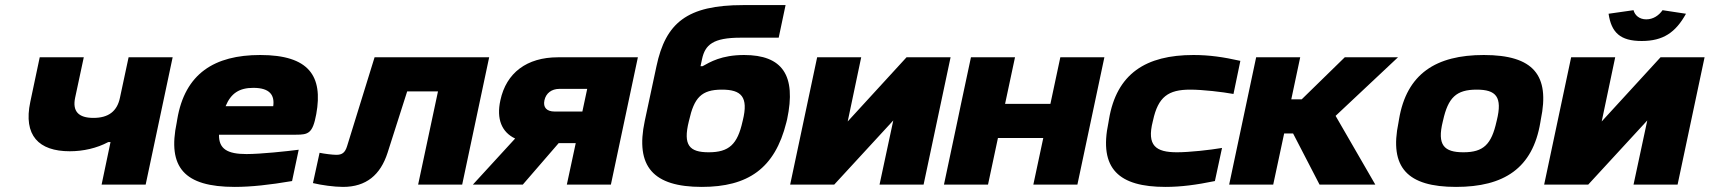

<svg xmlns="http://www.w3.org/2000/svg" viewBox="-20 -725 6714 754"><path d="M552 0 658 -500H485L451 -341C440 -288 406 -262 347 -262C288 -262 264 -288 275 -341L309 -500H136L99 -325C71 -193 132 -131 254 -131C307 -131 360 -143 405 -167H414L379 0Z M1222 -277C1249 -426 1194 -509 1002 -509C822 -509 706 -436 676 -256L674 -244C637 -68 703 9 902 9C966 9 1039 1 1127 -14L1153 -137C1107 -131 1004 -120 948 -120C873 -120 839 -140 840 -196H1142C1191 -196 1208 -201 1222 -277ZM866 -308C887 -359 920 -380 975 -380C1040 -380 1059 -351 1053 -308Z M1502 -125 1579 -366H1700L1622 0H1795L1901 -500H1451L1343 -151C1335 -125 1323 -117 1301 -117C1286 -117 1254 -121 1235 -125L1209 -6C1242 2 1292 9 1327 9C1418 9 1474 -38 1502 -125Z M2485 -500H2171C2049 -500 1968 -439 1945 -331C1929 -258 1950 -206 2003 -181L1837 0H2033L2174 -163H2241L2206 0H2379ZM2118 -331C2124 -359 2146 -376 2177 -376H2286L2267 -287H2158C2127 -287 2112 -303 2118 -331Z M3068 -244 3071 -256C3108 -430 3052 -509 2902 -509C2813 -509 2768 -481 2739 -465H2731L2737 -493C2749 -549 2780 -577 2888 -577H3038L3065 -705H2898C2678 -705 2594 -635 2558 -465L2512 -250C2474 -71 2545 9 2736 9C2917 9 3023 -63 3068 -244ZM2685 -248 2686 -252C2706 -341 2734 -373 2815 -373C2891 -373 2920 -345 2897 -252L2896 -248C2876 -158 2843 -127 2763 -127C2687 -127 2662 -155 2685 -248Z M3083 0H3256L3488 -252L3434 0H3607L3713 -500H3540L3309 -248L3362 -500H3189Z M3687 0H3860L3899 -183H4077L4038 0H4211L4317 -500H4144L4105 -317H3927L3966 -500H3793L3754 -317L3740 -250Z M4335 -256 4333 -244C4294 -61 4375 9 4557 9C4618 9 4678 1 4751 -14L4779 -144C4732 -136 4651 -127 4602 -127C4519 -127 4483 -153 4507 -248L4508 -252C4528 -345 4568 -373 4654 -373C4703 -373 4780 -364 4824 -356L4851 -486C4784 -501 4729 -509 4667 -509C4480 -509 4365 -436 4335 -256Z M4913 -500 4807 0H4980L5023 -201H5058L5162 0H5381L5225 -270L5470 -500H5261L5092 -335H5051L5086 -500Z M5474 -256 5472 -244C5435 -67 5507 9 5698 9C5886 9 5999 -64 6029 -244L6031 -256C6067 -429 6003 -509 5807 -509C5620 -509 5504 -436 5474 -256ZM5646 -248 5647 -252C5667 -342 5699 -373 5779 -373C5855 -373 5881 -345 5858 -252L5857 -248C5837 -158 5806 -127 5727 -127C5651 -127 5623 -155 5646 -248Z M6044 0H6217L6449 -252L6395 0H6568L6674 -500H6501L6270 -248L6323 -500H6150ZM6297 -671 6395 -685C6400 -665 6418 -649 6445 -649C6473 -649 6495 -665 6509 -685L6601 -671C6560 -597 6511 -564 6427 -564C6343 -564 6308 -597 6297 -671Z"/></svg>

Font: LT Wave Black
Style: Italic
Weight: 900
Designer: Daniel Lyons
Version: Version 2.5 (Glyphs App)